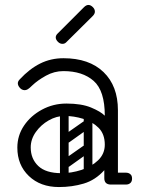

<svg xmlns="http://www.w3.org/2000/svg" viewBox="-20 -745 573 775"><path d="M403 -24Q403 -29 406 -34Q409 -39 413 -43Q415 -45 420.5 -46.5Q426 -48 437 -48H488Q500 -48 507 -41Q513 -36 513 -24Q513 -13 507 -7Q500 0 488 0H437Q416 0 412 -7Q405 -11 403 -24ZM218 10Q143 10 96.5 -34.5Q50 -79 50 -149Q50 -198 77 -238Q104 -278 149.5 -302.5Q195 -327 248 -327Q309 -327 347.5 -311Q386 -295 403 -278Q403 -379 358 -418.5Q313 -458 236 -458Q199 -458 165.5 -439.5Q132 -421 110 -400Q99 -389 92.5 -385Q86 -381 80 -381Q67 -381 58 -393Q52 -401 52 -409Q52 -417 60 -425Q99 -467 142 -488.5Q185 -510 236 -510Q340 -510 398 -454Q456 -398 456 -300V-26Q456 0 428 0Q401 0 401 -26V-58Q365 -18 318 -4Q271 10 218 10ZM228 -46Q268 -46 308.5 -59Q349 -72 376 -98Q403 -124 403 -161Q403 -204 378 -229Q353 -254 315.5 -265.5Q278 -277 241 -277Q208 -277 176.5 -259Q145 -241 124.5 -212Q104 -183 104 -150Q104 -104 134.5 -75Q165 -46 228 -46ZM235 -78Q225 -93 239 -102L316 -156Q331 -166 340 -152Q351 -137 337 -128L260 -73Q254 -69 247 -70Q240 -71 235 -78ZM235 -176Q225 -191 239 -200L316 -254Q331 -264 340 -250Q351 -235 337 -226L260 -171Q254 -167 247 -168Q240 -169 235 -176ZM335 -17Q318 -17 318 -34V-287Q318 -304 335 -304Q353 -304 353 -288V-35Q353 -17 335 -17ZM239 -17Q222 -17 222 -34V-287Q222 -304 239 -304Q257 -304 257 -288V-35Q257 -17 239 -17ZM247 -574Q241 -568 232 -568Q222 -568 214 -576Q205 -585 205 -594Q205 -602 212 -609L319 -716Q328 -725 337 -725Q346 -725 355 -716Q363 -708 363 -698Q363 -689 354 -680Z"/></svg>

Font: Agu Display
Style: Regular
Weight: 400
Designer: Oluwaseun Badejo
Version: Version 1.103